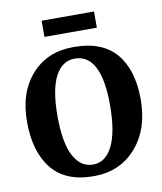

<svg xmlns="http://www.w3.org/2000/svg" viewBox="-80 -758 700 830"><g transform="rotate(-10 270.0 -342.5)"><path d="M159 -622V-693H389V-622ZM268 8Q143 9 82 -66Q21 -141 21 -273Q21 -403 91 -480.5Q161 -558 276 -557Q401 -557 461.5 -485Q522 -413 522 -284Q522 -154 452 -73.5Q382 7 268 8ZM271 -507Q216 -507 185.5 -449Q155 -391 155 -274Q155 -158 185.5 -100Q216 -42 271 -42Q326 -42 356.5 -103.5Q387 -165 387 -283Q387 -507 271 -507Z"/></g></svg>

Font: Aikya
Style: Bold
Weight: 700
Designer: Neelakash Kshetrimayum (Latin subset based on Merriweather by Eben Sorkin)
Foundry: Brand New Type
Version: Version 1.00 b005